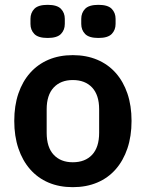

<svg xmlns="http://www.w3.org/2000/svg" viewBox="-20 -762 603 794"><path d="M281 12Q225 12 180.5 -7Q136 -26 104.5 -62Q73 -98 56 -148.5Q39 -199 39 -262Q39 -325 56 -375Q73 -425 104.5 -460.5Q136 -496 180.5 -515Q225 -534 281 -534Q337 -534 382 -515Q427 -496 458.5 -460.5Q490 -425 507 -375Q524 -325 524 -262Q524 -199 507 -148.5Q490 -98 458.5 -62Q427 -26 382 -7Q337 12 281 12ZM281 -91Q332 -91 361 -122Q390 -153 390 -213V-310Q390 -369 361 -400Q332 -431 281 -431Q231 -431 202 -400Q173 -369 173 -310V-213Q173 -153 202 -122Q231 -91 281 -91ZM177 -605Q138 -605 122 -621.5Q106 -638 106 -663V-684Q106 -709 122 -725.5Q138 -742 177 -742Q216 -742 232 -725.5Q248 -709 248 -684V-663Q248 -638 232 -621.5Q216 -605 177 -605ZM387 -605Q348 -605 332 -621.5Q316 -638 316 -663V-684Q316 -709 332 -725.5Q348 -742 387 -742Q426 -742 442 -725.5Q458 -709 458 -684V-663Q458 -638 442 -621.5Q426 -605 387 -605Z"/></svg>

Font: IBM Plex Arabic SemiBold
Style: Regular
Weight: 600
Designer: Mike Abbink, Paul van der Laan, Pieter van Rosmalen, Wael Morcos, Khajak Apelian
Foundry: Bold Monday
Version: Version 1.0